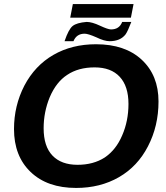

<svg xmlns="http://www.w3.org/2000/svg" viewBox="-20 -916 818 946"><path d="M453 -698Q596 -698 678 -622Q761 -545 761 -416Q761 -295 709 -195Q658 -96 566 -43Q474 10 355 10Q213 10 131 -68.5Q49 -147 49 -280Q49 -395 100 -494Q152 -593 243 -645.5Q334 -698 453 -698ZM446 -584Q366 -584 311 -547Q257 -512 225 -437Q195 -364 195 -284Q195 -195 238.5 -149.5Q282 -104 362 -104Q440 -104 496 -140Q552 -178 582 -249Q613 -320 613 -404Q613 -491 570 -537.5Q527 -584 446 -584ZM326 -829 339 -896H638L625 -829ZM520 -713Q494 -713 455 -732Q414 -750 397 -750Q357 -750 342 -713H298Q318 -772 338 -788Q358 -804 407 -808Q433 -808 472.5 -789.5Q512 -771 527 -771Q568 -771 582 -808H627Q610 -763 599 -747Q573 -713 520 -713Z"/></svg>

Font: Libra Sans
Style: Bold Italic
Weight: 700
Italic angle: -12°
Foundry: Context Ltd
Version: Version 1.002